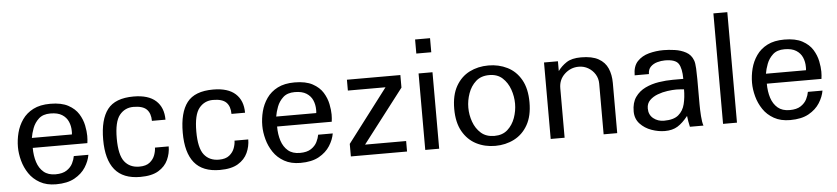

<svg xmlns="http://www.w3.org/2000/svg" viewBox="-41 -851 4737 1087"><g transform="rotate(-5 2328.0 -308.0)"><path d="M241.2 11.7Q187.5 11.7 149.4 -9.8Q111.3 -31.2 88.4 -65.4Q65.4 -99.6 54.7 -139.6Q43.9 -179.7 43.9 -216.8Q43.9 -257.8 54.2 -297.9Q64.5 -337.9 87.9 -371.6Q111.3 -405.3 150.4 -425.3Q189.5 -445.3 247.1 -445.3Q310.5 -445.3 349.1 -424.3Q387.7 -403.3 407.2 -371.6Q426.8 -339.8 433.6 -305.7Q440.4 -271.5 440.4 -246.1Q440.4 -224.6 437.5 -205.1H127Q127 -160.2 138.7 -124Q150.4 -87.9 175.8 -66.4Q201.2 -44.9 243.2 -44.9Q283.2 -44.9 306.6 -60.5Q330.1 -76.2 340.8 -98.1Q351.6 -120.1 354.5 -138.7H437.5Q431.6 -103.5 409.7 -68.8Q387.7 -34.2 346.7 -11.2Q305.7 11.7 241.2 11.7ZM127 -261.7H354.5Q355.5 -266.6 355.5 -271.5Q355.5 -276.4 355.5 -281.2Q355.5 -309.6 344.7 -334.5Q334 -359.4 309.6 -375Q285.2 -390.6 243.2 -390.6Q201.2 -390.6 177.2 -368.7Q153.3 -346.7 142.1 -316.9Q130.9 -287.1 127 -261.7Z M719.7 11.7Q622.1 11.7 575.2 -45.9Q528.3 -103.5 528.3 -216.8Q528.3 -331.1 572.3 -388.2Q616.2 -445.3 720.7 -445.3Q804.7 -445.3 847.2 -406.7Q889.6 -368.2 889.6 -298.8Q871.1 -298.8 851.6 -298.8Q832 -298.8 812.5 -298.8Q812.5 -341.8 790 -364.3Q767.6 -386.7 714.8 -386.7Q666 -386.7 635.7 -349.1Q605.5 -311.5 605.5 -216.8Q605.5 -123 635.3 -85Q665 -46.9 719.7 -46.9Q757.8 -46.9 778.8 -64Q799.8 -81.1 808.1 -104.5Q816.4 -127.9 816.4 -146.5Q835.9 -146.5 855.5 -146.5Q875 -146.5 894.5 -146.5Q894.5 -107.4 877.9 -70.8Q861.3 -34.2 823.2 -11.2Q785.2 11.7 719.7 11.7Z M1171.9 11.7Q1074.2 11.7 1027.3 -45.9Q980.5 -103.5 980.5 -216.8Q980.5 -331.1 1024.4 -388.2Q1068.4 -445.3 1172.9 -445.3Q1256.8 -445.3 1299.3 -406.7Q1341.8 -368.2 1341.8 -298.8Q1323.2 -298.8 1303.7 -298.8Q1284.2 -298.8 1264.6 -298.8Q1264.6 -341.8 1242.2 -364.3Q1219.7 -386.7 1167 -386.7Q1118.2 -386.7 1087.9 -349.1Q1057.6 -311.5 1057.6 -216.8Q1057.6 -123 1087.4 -85Q1117.2 -46.9 1171.9 -46.9Q1210 -46.9 1231 -64Q1252 -81.1 1260.3 -104.5Q1268.6 -127.9 1268.6 -146.5Q1288.1 -146.5 1307.6 -146.5Q1327.1 -146.5 1346.7 -146.5Q1346.7 -107.4 1330.1 -70.8Q1313.5 -34.2 1275.4 -11.2Q1237.3 11.7 1171.9 11.7Z M1629.9 11.7Q1576.2 11.7 1538.1 -9.8Q1500 -31.2 1477.1 -65.4Q1454.1 -99.6 1443.4 -139.6Q1432.6 -179.7 1432.6 -216.8Q1432.6 -257.8 1442.9 -297.9Q1453.1 -337.9 1476.6 -371.6Q1500 -405.3 1539.1 -425.3Q1578.1 -445.3 1635.7 -445.3Q1699.2 -445.3 1737.8 -424.3Q1776.4 -403.3 1795.9 -371.6Q1815.4 -339.8 1822.3 -305.7Q1829.1 -271.5 1829.1 -246.1Q1829.1 -224.6 1826.2 -205.1H1515.6Q1515.6 -160.2 1527.3 -124Q1539.1 -87.9 1564.5 -66.4Q1589.8 -44.9 1631.8 -44.9Q1671.9 -44.9 1695.3 -60.5Q1718.8 -76.2 1729.5 -98.1Q1740.2 -120.1 1743.2 -138.7H1826.2Q1820.3 -103.5 1798.3 -68.8Q1776.4 -34.2 1735.4 -11.2Q1694.3 11.7 1629.9 11.7ZM1515.6 -261.7H1743.2Q1744.1 -266.6 1744.1 -271.5Q1744.1 -276.4 1744.1 -281.2Q1744.1 -309.6 1733.4 -334.5Q1722.7 -359.4 1698.2 -375Q1673.8 -390.6 1631.8 -390.6Q1589.8 -390.6 1565.9 -368.7Q1542 -346.7 1530.8 -316.9Q1519.5 -287.1 1515.6 -261.7Z M1917 0V-71.3L2146.5 -373H1932.6V-434.6H2236.3V-363.3L2002.9 -59.6H2236.3V0Z M2339.8 0V-434.6H2418.9V0ZM2336.9 -547.9V-627.9H2421.9V-547.9Z M2737.3 11.7Q2677.7 11.7 2629.4 -13.2Q2581.1 -38.1 2552.2 -88.9Q2523.4 -139.6 2523.4 -216.8Q2523.4 -294.9 2552.2 -345.7Q2581.1 -396.5 2629.4 -420.9Q2677.7 -445.3 2737.3 -445.3Q2795.9 -445.3 2844.7 -420.9Q2893.6 -396.5 2922.4 -345.7Q2951.2 -294.9 2951.2 -216.8Q2951.2 -139.6 2922.4 -88.9Q2893.6 -38.1 2844.7 -13.2Q2795.9 11.7 2737.3 11.7ZM2737.3 -44.9Q2783.2 -44.9 2812 -70.8Q2840.8 -96.7 2855 -136.2Q2869.1 -175.8 2869.1 -216.8Q2869.1 -257.8 2855 -297.9Q2840.8 -337.9 2812 -364.3Q2783.2 -390.6 2737.3 -390.6Q2690.4 -390.6 2661.1 -364.3Q2631.8 -337.9 2617.7 -297.9Q2603.5 -257.8 2603.5 -216.8Q2603.5 -175.8 2617.7 -136.2Q2631.8 -96.7 2661.1 -70.8Q2690.4 -44.9 2737.3 -44.9Z M3052.7 0V-434.6H3131.8V-378.9Q3151.4 -406.2 3181.2 -425.8Q3210.9 -445.3 3263.7 -445.3Q3326.2 -445.3 3362.8 -424.8Q3399.4 -404.3 3415 -368.2Q3430.7 -332 3430.7 -285.2V0H3353.5V-288.1Q3353.5 -317.4 3338.9 -341.3Q3324.2 -365.2 3299.8 -379.4Q3275.4 -393.6 3246.1 -393.6Q3200.2 -393.6 3166 -361.8Q3131.8 -330.1 3131.8 -281.2V0Z M3701.2 11.7Q3664.1 11.7 3625.5 -2Q3586.9 -15.6 3560.5 -43.9Q3534.2 -72.3 3534.2 -114.3Q3534.2 -164.1 3556.2 -195.3Q3578.1 -226.6 3613.8 -243.7Q3649.4 -260.7 3690.9 -267.1Q3732.4 -273.4 3770.5 -273.4H3830.1Q3830.1 -333 3812.5 -359.9Q3794.9 -386.7 3735.4 -386.7Q3713.9 -386.7 3691.4 -380.4Q3668.9 -374 3653.8 -358.9Q3638.7 -343.8 3638.7 -317.4H3557.6Q3557.6 -369.1 3583.5 -396.5Q3609.4 -423.8 3649.4 -434.6Q3689.5 -445.3 3732.4 -445.3Q3761.7 -445.3 3796.4 -440.4Q3831.1 -435.5 3859.9 -419.9Q3888.7 -404.3 3900.4 -372.1Q3906.2 -357.4 3907.7 -325.2Q3909.2 -293 3909.2 -264.6V-122.1Q3909.2 -91.8 3911.6 -55.2Q3914.1 -18.6 3920.9 0H3843.8Q3839.8 -16.6 3837.4 -31.2Q3835 -45.9 3833 -62.5Q3802.7 -24.4 3773.4 -6.3Q3744.1 11.7 3701.2 11.7ZM3701.2 -46.9Q3755.9 -46.9 3783.2 -69.8Q3810.5 -92.8 3819.8 -130.9Q3829.1 -168.9 3829.1 -213.9Q3822.3 -214.8 3808.1 -215.8Q3793.9 -216.8 3785.2 -216.8Q3763.7 -216.8 3734.9 -212.9Q3706.1 -209 3678.7 -198.7Q3651.4 -188.5 3633.3 -170.4Q3615.2 -152.3 3615.2 -124Q3615.2 -87.9 3640.6 -67.4Q3666 -46.9 3701.2 -46.9Z M4032.2 0V-627.9H4111.3V0Z M4413.1 11.7Q4359.4 11.7 4321.3 -9.8Q4283.2 -31.2 4260.3 -65.4Q4237.3 -99.6 4226.6 -139.6Q4215.8 -179.7 4215.8 -216.8Q4215.8 -257.8 4226.1 -297.9Q4236.3 -337.9 4259.8 -371.6Q4283.2 -405.3 4322.3 -425.3Q4361.3 -445.3 4418.9 -445.3Q4482.4 -445.3 4521 -424.3Q4559.6 -403.3 4579.1 -371.6Q4598.6 -339.8 4605.5 -305.7Q4612.3 -271.5 4612.3 -246.1Q4612.3 -224.6 4609.4 -205.1H4298.8Q4298.8 -160.2 4310.5 -124Q4322.3 -87.9 4347.7 -66.4Q4373 -44.9 4415 -44.9Q4455.1 -44.9 4478.5 -60.5Q4502 -76.2 4512.7 -98.1Q4523.4 -120.1 4526.4 -138.7H4609.4Q4603.5 -103.5 4581.5 -68.8Q4559.6 -34.2 4518.6 -11.2Q4477.5 11.7 4413.1 11.7ZM4298.8 -261.7H4526.4Q4527.3 -266.6 4527.3 -271.5Q4527.3 -276.4 4527.3 -281.2Q4527.3 -309.6 4516.6 -334.5Q4505.9 -359.4 4481.4 -375Q4457 -390.6 4415 -390.6Q4373 -390.6 4349.1 -368.7Q4325.2 -346.7 4314 -316.9Q4302.7 -287.1 4298.8 -261.7Z"/></g></svg>

Font: Padauk
Style: Regular
Weight: 400
Designer: Debbi Hosken, Becca Hirsbrunner Spalinger
Foundry: SIL International
Version: Version 5.003